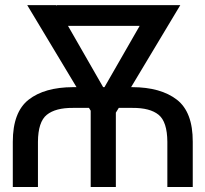

<svg xmlns="http://www.w3.org/2000/svg" viewBox="-20 -748 821 768"><path d="M131.8 0H31.2V-180.7Q31.2 -299.8 94.7 -349.4Q158.2 -398.9 271.5 -399.4H286.1L88.9 -727.5H204.1L206.1 -724.1V-727.5H701.2L504.4 -399.4H509.8Q623 -398.9 687.3 -349.4Q751.5 -299.8 751 -180.7V0H649.4V-180.7Q648.9 -260.7 614.5 -288.8Q580.1 -316.9 509.8 -316.4H455.1L443.4 -297.4V0H342.8V-305.2L335.9 -316.4H271.5Q202.1 -316.9 167.2 -288.8Q132.3 -260.7 131.8 -180.7ZM392.6 -399.4H397.9L538.6 -644.5H252Z"/></svg>

Font: Inter Display
Style: Regular
Weight: 400
Designer: Rasmus Andersson
Foundry: rsms
Version: Version 4.000;git-37864ae